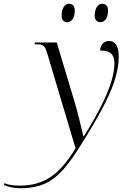

<svg xmlns="http://www.w3.org/2000/svg" viewBox="-167 -762 674 1022"><path d="M368 -644C391 -644 408 -667 408 -705C408 -731 395 -742 377 -742C351 -742 337 -712 337 -680C337 -654 350 -644 368 -644ZM191 -644C214 -644 231 -667 231 -705C231 -731 219 -742 200 -742C175 -742 161 -712 161 -680C161 -654 173 -644 191 -644ZM-60 240C111 240 175 158 302 -53C396 -207 465 -339 465 -461C465 -519 445 -544 413 -544C389 -544 366 -525 366 -493C420 -493 442 -473 442 -424C442 -312 353 -154 279 -36H277C269 -73 244 -173 229 -223L135 -536H19L17 -526H29C65 -526 72 -518 84 -479L235 27C150 169 67 226 -63 226C-103 226 -128 220 -144 213L-147 222C-124 233 -91 240 -60 240Z"/></svg>

Font: Noto Serif Display Light
Style: Italic
Weight: 300
Italic angle: -12°
Designer: Monotype Design Team
Foundry: Monotype Imaging Inc.
Version: Version 2.009